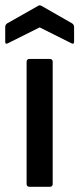

<svg xmlns="http://www.w3.org/2000/svg" viewBox="-32 -716 304 736"><path d="M81 0Q70 0 70 -11V-479Q70 -490 81 -490H159Q170 -490 170 -479V-11Q170 0 159 0ZM0 -551Q-12 -544 -12 -556V-612Q-12 -621 -5 -626L113 -693Q120 -698 128 -693L245 -626Q252 -621 252 -612V-556Q252 -544 240 -551L120 -611Z"/></svg>

Font: Sofia Sans SemiBold
Style: Regular
Weight: 600
Designer: Botio Nikoltchev, Ani Petrova
Foundry: lettersoup
Version: Version 4.101; ttfautohint (v1.8.4.7-5d5b)